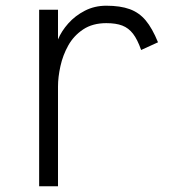

<svg xmlns="http://www.w3.org/2000/svg" viewBox="-20 -652 640 672"><path d="M117 0V-618H183V-514Q195 -543 219 -570Q243 -597 277 -614.5Q311 -632 352 -632Q401 -632 434 -620Q467 -608 490 -580.5Q513 -553 533 -504L474 -477Q461 -514 445.5 -534Q430 -554 408 -562.5Q386 -571 352 -571Q304 -571 271 -549Q238 -527 219 -493Q200 -459 191.5 -420.5Q183 -382 183 -349V0Z"/></svg>

Font: Victor Mono Thin Light
Style: Regular
Weight: 300
Monospace: yes
Version: Version 1.561;gftools[0.9.30]